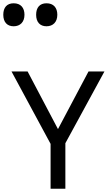

<svg xmlns="http://www.w3.org/2000/svg" viewBox="-70 -1149 656 1169"><path d="M213 -989C253 -989 279 -1015 279 -1059C279 -1102 256 -1129 213 -1129C172 -1129 150 -1103 150 -1059C150 -1014 174 -989 213 -989ZM13 -989C53 -989 79 -1015 79 -1059C79 -1102 56 -1129 13 -1129C-28 -1129 -50 -1103 -50 -1059C-50 -1014 -26 -989 13 -989ZM283 -363 98 -714H0L238 -273V0H328V-277L566 -714H469Z"/></svg>

Font: Noto Sans Tifinagh Agraw Imazighen
Style: Regular
Weight: 400
Designer: JamraPatel
Foundry: JamraPatel LLC
Version: Version 2.006